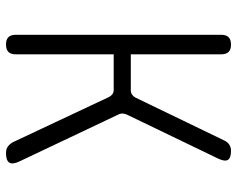

<svg xmlns="http://www.w3.org/2000/svg" viewBox="-95 -685 790 640"><g transform="rotate(90 300.0 -365.0)"><path d="M128 10Q112 10 104 2Q96 -6 96 -22V-708Q96 -724 104 -732Q112 -740 129 -740Q145 -740 153 -732Q161 -724 161 -708V-406H281Q289 -406 295 -410Q301 -414 305 -421L449 -719Q454 -729 462.5 -734.5Q471 -740 483 -740Q507 -740 513 -729.5Q519 -719 509 -698L363 -395Q359 -387 358.5 -379.5Q358 -372 362 -364L518 -35Q529 -12 522 -1Q515 10 490 10Q478 10 469.5 4.5Q461 -1 454 -13L303 -334Q299 -341 293.5 -345Q288 -349 279 -349H161V-22Q161 -6 153 2Q145 10 128 10Z"/></g></svg>

Font: Maple Mono ExtraLight
Style: Regular
Weight: 275
Monospace: yes
Designer: subframe7536
Version: Version 7.000